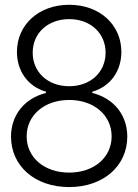

<svg xmlns="http://www.w3.org/2000/svg" viewBox="-20 -759 570 791"><path d="M265.1 11.7C406.2 11.7 504.4 -75.7 504.4 -196.3C504.4 -283.7 450.2 -353.5 360.4 -376V-381.3C436 -402.8 480 -467.8 480 -544.9C480 -657.7 390.1 -739.3 265.1 -739.3C140.1 -739.3 49.8 -657.7 49.8 -544.9C49.8 -467.8 93.8 -402.8 169.4 -381.3V-376C79.6 -353.5 25.4 -283.7 25.4 -196.3C25.4 -75.7 123 11.7 265.1 11.7ZM89.8 -197.3C89.8 -284.2 162.6 -347.2 265.1 -347.2C366.7 -347.2 439.9 -284.7 439.9 -197.3C439.9 -109.9 366.7 -47.9 265.1 -47.9C162.6 -47.9 89.8 -109.9 89.8 -197.3ZM114.7 -542C114.7 -622.6 177.2 -680.2 265.1 -680.2C352.5 -680.2 415 -622.6 415 -542C415 -461.4 352.5 -403.8 265.1 -403.8C177.2 -403.8 114.7 -461.4 114.7 -542Z"/></svg>

Font: Guggenheim Sans Display Light
Style: Regular
Weight: 300
Designer: Modified by Tom Baber under direction of Pentagram Design 2023
Foundry: rsms
Version: Version 1.001;Glyphs 3.1.2 (3151)